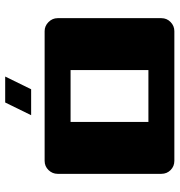

<svg xmlns="http://www.w3.org/2000/svg" viewBox="4 -696 692 740"><g transform="rotate(-90 350.0 -326.0)"><path d="M600 -500Q620 -500 635 -485Q650 -470 650 -450V-50Q650 -29 635 -14.5Q620 0 600 0H100Q79 0 64.5 -14.5Q50 -29 50 -50V-450Q50 -470 64.5 -485Q79 -500 100 -500ZM250 -400V-100H450V-400ZM325 -652H425L376 -552H276Z"/></g></svg>

Font: Tokeely Brookings
Style: Regular
Weight: 400
Designer: Peter Wiegel
Foundry: Peter Wiegel
Version: Version 2.001